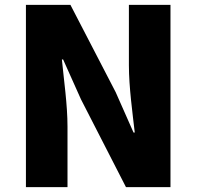

<svg xmlns="http://www.w3.org/2000/svg" viewBox="-20 -765 804 785"><path d="M86 0H256V-247C256 -337 241 -439 233 -522H238L311 -359L495 0H677V-745H507V-498C507 -409 522 -302 531 -223H526L453 -388L268 -745H86Z"/></svg>

Font: Noto Sans HK Black
Style: Regular
Weight: 900
Designer: Ryoko NISHIZUKA 西塚涼子 (kana, bopomofo & ideographs); Paul D. Hunt (Latin, Greek & Cyrillic); Sandoll Communications 산돌커뮤니
Foundry: Adobe
Version: Version 2.004;hotconv 1.0.118;makeotfexe 2.5.65603